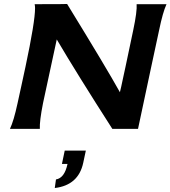

<svg xmlns="http://www.w3.org/2000/svg" viewBox="-20 -647 856 964"><path d="M305 109H411L398 170Q374 283 255 297L261 254Q304 247 319 176H291ZM666 -626H816Q797 -584 779 -496Q772 -465 759 -403Q746 -341 739 -310L673 0H544Q365 -279 265 -449L235 -310Q222 -249 196 -129Q178 -38 180 0H30Q49 -40 68 -128Q75 -158 88 -219.5Q101 -281 108 -312Q156 -538 156 -606Q156 -616 154 -626Q317 -626 317 -627Q516 -303 582 -184Q584 -191 588.5 -211.5Q593 -232 598.5 -258Q604 -284 610 -311Q636 -435 649 -496Q669 -591 666 -626Z"/></svg>

Font: GFS Neohellenic Rg
Style: Bold Italic
Weight: 700
Italic angle: -12°
Designer: Designed by Takis Katsoulidis and George D. Matthiopoulos.
Foundry: Designed by Takis Katsoulidis and George D. Matthiopoulos.
Version: Version 1.0